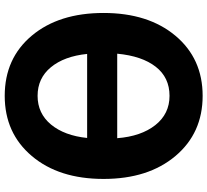

<svg xmlns="http://www.w3.org/2000/svg" viewBox="-52 -804 875 810"><g transform="rotate(90 385.0 -399.5)"><path d="M35.2 -399.4Q35.2 -587.9 131.3 -702.6Q227.5 -817.4 384.8 -817.4Q542 -817.4 638.7 -702.6Q735.4 -587.9 735.4 -399.4Q735.4 -210.9 638.7 -96.7Q542 17.6 384.8 17.6Q226.6 17.6 130.9 -96.7Q35.2 -210.9 35.2 -399.4ZM562.5 -330.1H208Q217.8 -233.4 264.2 -177.2Q310.5 -121.1 384.8 -121.1Q459 -121.1 505.9 -177.7Q552.7 -234.4 562.5 -330.1ZM207 -457H563.5Q555.7 -557.6 508.3 -617.7Q460.9 -677.7 384.8 -677.7Q307.6 -677.7 262.2 -619.6Q216.8 -561.5 207 -457Z"/></g></svg>

Font: Gothic A1 Black
Style: Regular
Weight: 900
Version: Version 2.50